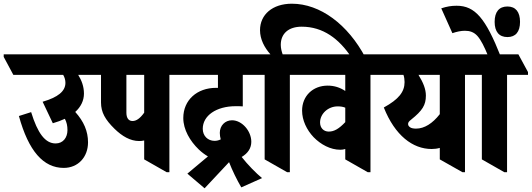

<svg xmlns="http://www.w3.org/2000/svg" viewBox="-88 -920 2869 1036"><path d="M256 -14C333 -14 387 -72 387 -152C387 -212 364 -265 318 -316C348 -343 365 -377 365 -415C365 -454 352 -487 334 -516H489V-531L437 -627H-68V-613L-16 -516H253C261 -502 265 -488 265 -473C265 -427 224 -395 142 -371L197 -255C221 -262 243 -270 262 -279C272 -260 276 -241 276 -218C276 -177 252 -146 212 -146C156 -146 115 -201 80 -315L14 -294C66 -105 146 -14 256 -14Z M663 -159C672 -159 681 -160 690 -162V-60L811 9H826V-516H939V-531L887 -627H353V-613L405 -516H457V-367C457 -314 480 -274 530 -225C571 -185 615 -159 663 -159ZM594 -312V-516H690V-312C667 -280 647 -267 627 -267C606 -267 594 -283 594 -312Z M1016 96 1148 -45C1166 1 1190 50 1214 91L1326 41C1294 15 1248 -32 1216 -73C1250 -93 1268 -121 1268 -155C1268 -213 1218 -271 1164 -271C1126 -271 1098 -242 1098 -203C1098 -191 1100 -180 1103 -168C1093 -163 1082 -160 1070 -160C1033 -160 1006 -187 1006 -225C1006 -296 1079 -347 1184 -347C1195 -347 1212 -347 1222 -346V-516H1362V-531L1309 -627H803V-613L855 -516H1088V-446C1084 -446 1081 -446 1078 -446C975 -446 901 -380 901 -283C901 -221 937 -159 985 -113C1001 -98 1017 -86 1034 -76L923 17Z M1461 9H1476V-516H1589V-531L1537 -627H1437C1432 -642 1427 -659 1427 -678C1427 -738 1468 -776 1540 -776C1655 -776 1742 -711 1809 -609H1884C1789 -789 1639 -900 1487 -900C1382 -900 1315 -841 1315 -757C1315 -708 1339 -663 1371 -627H1226V-613L1278 -516H1340V-60Z M1748 -112C1757 -112 1766 -113 1775 -116V-60L1896 9H1911V-516H2024V-531L1972 -627H1453V-613L1505 -516H1775V-429C1747 -448 1715 -458 1680 -458C1600 -458 1542 -402 1542 -323C1542 -271 1567 -219 1604 -180C1643 -140 1695 -112 1748 -112ZM1639 -259C1639 -306 1682 -346 1734 -346C1750 -346 1763 -344 1775 -339V-261C1741 -225 1715 -210 1686 -210C1658 -210 1639 -230 1639 -259Z M2241 -116C2257 -116 2272 -118 2285 -122V-60L2407 9H2421V-516H2534V-531L2482 -627H1887V-613L1940 -516H2089C2093 -504 2095 -491 2095 -477C2095 -424 2063 -384 1983 -340C2043 -189 2139 -116 2241 -116ZM2125 -233C2118 -238 2114 -243 2114 -251C2114 -259 2118 -265 2131 -275C2191 -323 2210 -353 2210 -404C2210 -439 2196 -474 2170 -516H2285V-304C2246 -254 2202 -226 2157 -226C2144 -226 2132 -228 2125 -233Z M2633 9H2648V-516H2761V-531L2709 -627H2398V-613L2450 -516H2512V-60Z M2547 -615H2614C2532 -822 2475 -889 2376 -889C2347 -889 2323 -885 2293 -875L2353 -741C2376 -749 2400 -754 2420 -754C2447 -754 2469 -747 2488 -726C2508 -703 2525 -669 2547 -615ZM2650 -720C2694 -720 2718 -748 2718 -802C2718 -856 2694 -885 2650 -885C2605 -885 2581 -856 2581 -802C2581 -749 2605 -720 2650 -720Z"/></svg>

Font: Noto Serif Devanagari ExtraCondensed Black
Style: Regular
Weight: 900
Width: 2
Designer: Universal Thirst, Indian Type Foundry and the Monotype Design Team
Foundry: Monotype Imaging Inc.
Version: Version 2.004